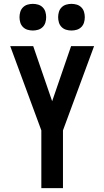

<svg xmlns="http://www.w3.org/2000/svg" viewBox="-20 -974 540 994"><path d="M194 0V-299L33 -735H152L250 -450L348 -735H467L306 -299V0ZM350 -816Q336 -816 322.5 -820Q309 -824 299 -834Q289 -844 285 -857.5Q281 -871 281 -885Q281 -899 285 -912.5Q289 -926 299 -936Q309 -946 322.5 -950Q336 -954 350 -954Q364 -954 377.5 -950Q391 -946 401 -936Q411 -926 415 -912.5Q419 -899 419 -885Q419 -871 415 -857.5Q411 -844 401 -834Q391 -824 377.5 -820Q364 -816 350 -816ZM150 -816Q136 -816 122.5 -820Q109 -824 99 -834Q89 -844 85 -857.5Q81 -871 81 -885Q81 -899 85 -912.5Q89 -926 99 -936Q109 -946 122.5 -950Q136 -954 150 -954Q164 -954 177.5 -950Q191 -946 201 -936Q211 -926 215 -912.5Q219 -899 219 -885Q219 -871 215 -857.5Q211 -844 201 -834Q191 -824 177.5 -820Q164 -816 150 -816Z"/></svg>

Font: Iosevka SS18
Style: Bold
Weight: 700
Monospace: yes
Designer: Belleve Invis
Foundry: Belleve Invis
Version: Version 25.1.1; ttfautohint (v1.8.4)